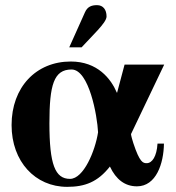

<svg xmlns="http://www.w3.org/2000/svg" viewBox="-20 -712 684 746"><path d="M249 -528H297L360 -595C379 -616 394 -635 394 -648C394 -674 381 -692 357 -692C337 -692 320 -687 310 -664ZM618 -461H464L435 -352H434C411 -406 359 -473 255 -473C120 -473 25 -373 25 -226C25 -84 117 14 241 14C310 14 360 -5 407 -65C431 -14 466 12 512 12C587 12 616 -77 617 -154H592C589 -104 571 -78 550 -78C536 -78 523 -80 498 -156C495 -165 489 -186 489 -191ZM361 -198C350 -126 305 -17 252 -17C194 -17 172 -73 172 -233C172 -382 189 -442 258 -442C326 -442 358 -262 361 -198Z"/></svg>

Font: XITS
Style: Bold
Weight: 700
Designer: MicroPress Inc., with final additions and corrections provided by Coen Hoffman, Elsevier (retired)
Version: Version 1.107